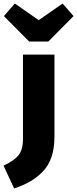

<svg xmlns="http://www.w3.org/2000/svg" viewBox="-78 -842 436 1086"><path d="M276 -822 338 -751 195 -607H87L-56 -751L6 -822L141 -728ZM230 -533V-69Q230 -3 213 46.5Q196 96 163 129.5Q130 163 92.5 184.5Q55 206 2 224L-58 95Q0 68 26 37Q52 6 52 -58V-533Z"/></svg>

Font: FiraGO ExtraBold
Style: Regular
Weight: 800
Designer: bBox Type
Foundry: bBox Type GmbH
Version: Version 1.001;PS 001.001;hotconv 1.0.88;makeotf.lib2.5.64775